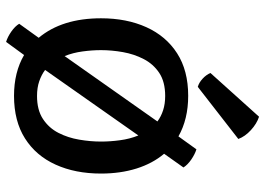

<svg xmlns="http://www.w3.org/2000/svg" viewBox="-140 -691 870 630"><g transform="rotate(90 295.0 -376.0)"><path d="M40 -272.5Q40 -356.5 69.2 -421.2Q98.5 -486 155 -522.2Q211.5 -558.5 294.5 -558.5Q371 -558.5 427.5 -526.5L470 -585.5Q486 -580.5 503.2 -568.8Q520.5 -557 529.5 -543L484.5 -479.5Q516.5 -441.5 533 -388.8Q549.5 -336 549.5 -272.5Q549.5 -188 520.2 -123.5Q491 -59 434.2 -23Q377.5 13 294.5 13Q217 13 160.5 -20L117.5 39Q101 34 83.5 21.8Q66 9.5 58 -4L104 -68Q40 -144.5 40 -272.5ZM144.5 -272.5Q144.5 -243 148.8 -211.8Q153 -180.5 164 -153L378.5 -457.5Q362.5 -469.5 341.8 -476.2Q321 -483 295 -483Q248.5 -483 219.2 -463.5Q190 -444 173.8 -412.5Q157.5 -381 151 -344.2Q144.5 -307.5 144.5 -272.5ZM444.5 -272.5Q444.5 -302.5 440.2 -334.5Q436 -366.5 424.5 -395L209.5 -89Q225.5 -77 246.5 -69.8Q267.5 -62.5 295 -62.5Q341 -62.5 370.5 -82Q400 -101.5 416 -132.8Q432 -164 438.2 -200.8Q444.5 -237.5 444.5 -272.5ZM363 -791Q386 -783.5 407 -764.2Q428 -745 436 -723L265 -590Q251 -594 238.2 -605.8Q225.5 -617.5 219.5 -631.5Z"/></g></svg>

Font: Signika SC
Style: Regular
Weight: 400
Designer: Anna Giedryś
Foundry: Anna Giedryś
Version: Version 2.000; ttfautohint (v1.8.3) -l 8 -r 50 -G 200 -x 9 -